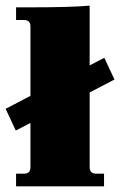

<svg xmlns="http://www.w3.org/2000/svg" viewBox="-35 -661 426 681"><path d="M22 0V-45H50Q73 -45 73 -68V-225L21 -198L-15 -275L73 -321V-567Q73 -590 50 -590H22V-635H74Q217 -635 283 -641V-429L335 -456L371 -379L283 -333V-68Q283 -45 306 -45H334V0Z"/></svg>

Font: Arapey Black
Style: Regular
Weight: 900
Designer: Eduardo Rodriguez Tunni
Foundry: Eduardo Rodriguez Tunni
Version: Version 4.000